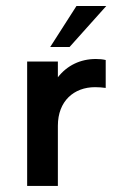

<svg xmlns="http://www.w3.org/2000/svg" viewBox="-20 -615 373 635"><path d="M146 -459.5H210L331.5 -595.2H232.9ZM69.8 0H171.4V-199.2C171.4 -280.8 224.6 -326.7 294.4 -326.7C306.6 -326.7 318.8 -325.7 329.6 -324.2V-416.5C319.8 -418.9 309.1 -419.9 296.9 -419.9C245.6 -419.9 201.7 -398.4 171.4 -359.4V-411.6H69.8Z"/></svg>

Font: Now SemiBold
Style: Regular
Weight: 600
Designer: Alfredo Marco Pradil
Foundry: Alfredo Marco Pradil
Version: Version 1.200;hotconv 1.0.109;makeotfexe 2.5.65596